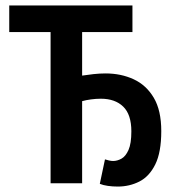

<svg xmlns="http://www.w3.org/2000/svg" viewBox="-20 -674 640 706"><path d="M413 12Q394 12 376.5 9.5Q359 7 347 2L366 -88Q372 -86 380.5 -84Q389 -82 396 -82Q411 -82 426.5 -90.5Q442 -99 452.5 -122.5Q463 -146 463 -191Q463 -253 433 -282Q403 -311 351 -311Q333 -311 314.5 -308.5Q296 -306 282 -302V0H166V-556H14V-654H467V-556H282V-396Q301 -399 324 -401.5Q347 -404 368 -404Q425 -404 471.5 -382.5Q518 -361 545.5 -314.5Q573 -268 573 -192Q573 -114 551 -69.5Q529 -25 492.5 -6.5Q456 12 413 12Z"/></svg>

Font: Source Code Pro SemiBold
Style: Regular
Weight: 600
Monospace: yes
Designer: Paul D. Hunt, Teo Tuominen
Foundry: Adobe Systems Incorporated
Version: Version 1.018;hotconv 1.0.116;makeotfexe 2.5.65601